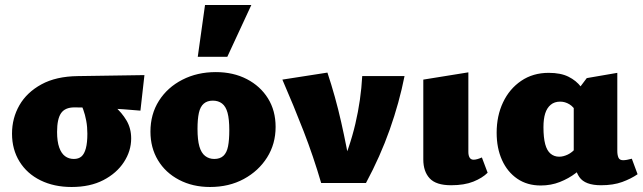

<svg xmlns="http://www.w3.org/2000/svg" viewBox="-20 -731 2567 767"><path d="M266 16Q196 16 142 -10.5Q88 -37 58 -85.5Q28 -134 28 -197Q28 -259 57.5 -310.5Q87 -362 145.5 -394Q204 -426 291 -427L557 -431L541 -289Q474 -295 409 -298.5Q344 -302 277 -302Q240 -302 224 -279Q208 -256 208 -204Q208 -166 216.5 -142Q225 -118 240 -107Q255 -96 275 -96Q294 -96 305.5 -106Q317 -116 323 -138.5Q329 -161 329 -197Q329 -224 324.5 -248.5Q320 -273 312.5 -293.5Q305 -314 295 -326L372 -355Q407 -333 437 -307Q467 -281 485.5 -249.5Q504 -218 504 -178Q504 -128 475 -83.5Q446 -39 393 -11.5Q340 16 266 16Z M819 16Q750 16 695.5 -12.5Q641 -41 611 -91Q581 -141 581 -205Q581 -275 615 -328.5Q649 -382 708.5 -412.5Q768 -443 842 -443Q912 -443 966 -415Q1020 -387 1050.5 -338Q1081 -289 1081 -224Q1081 -156 1047 -102Q1013 -48 954 -16Q895 16 819 16ZM836 -96Q859 -96 872.5 -108.5Q886 -121 891 -146.5Q896 -172 896 -211Q896 -255 889 -280.5Q882 -306 867 -317.5Q852 -329 830 -329Q808 -329 794 -317Q780 -305 774.5 -280Q769 -255 769 -216Q769 -172 776.5 -146Q784 -120 799.5 -108Q815 -96 836 -96ZM770 -504 799 -711H984L888 -504Z M1263 0Q1232 -106 1193 -206.5Q1154 -307 1108 -413L1288 -441Q1320 -345 1343 -243Q1366 -141 1382 -44H1334Q1377 -140 1399.5 -236Q1422 -332 1427 -427H1596Q1575 -321 1537 -213.5Q1499 -106 1442 0Z M1782 9Q1722 9 1696.5 -18.5Q1671 -46 1671 -94V-413L1851 -442V-124Q1851 -110 1856 -101.5Q1861 -93 1872 -93Q1879 -93 1887.5 -95.5Q1896 -98 1905 -102L1928 -41Q1907 -20 1871 -5.5Q1835 9 1782 9Z M2140 10Q2086 10 2046.5 -17Q2007 -44 1985.5 -91.5Q1964 -139 1964 -201Q1964 -268 1989.5 -322Q2015 -376 2062 -408Q2109 -440 2172 -440Q2220 -440 2251 -424.5Q2282 -409 2301 -384Q2320 -359 2331 -331L2284 -281Q2272 -304 2254.5 -314.5Q2237 -325 2218 -325Q2195 -325 2180 -312.5Q2165 -300 2158 -278Q2151 -256 2151 -223Q2151 -181 2158 -155Q2165 -129 2179.5 -117Q2194 -105 2214 -105Q2230 -105 2248 -113.5Q2266 -122 2282 -141L2327 -83Q2308 -61 2280 -39.5Q2252 -18 2216.5 -4Q2181 10 2140 10ZM2381 9Q2317 9 2294.5 -23.5Q2272 -56 2272 -116V-350L2324 -419L2446 -440V-128Q2446 -112 2450.5 -101.5Q2455 -91 2469 -91Q2476 -91 2484.5 -92.5Q2493 -94 2504 -97L2527 -35Q2501 -17 2465.5 -4Q2430 9 2381 9Z"/></svg>

Font: Ysabeau Infant Black
Style: Regular
Weight: 900
Designer: Christian Thalmann (Catharsis Fonts)
Version: Version 2.001;gftools[0.9.30]; featfreeze: ss01,ss02,lnum